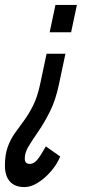

<svg xmlns="http://www.w3.org/2000/svg" viewBox="-57 -567 344 779"><path d="M144.5 -436H231.5L255 -547H168ZM42.5 192Q68 192 96 174.8Q124 157.5 148.8 129.2Q173.5 101 187.5 68L129 27Q107.5 65.5 93.8 81.8Q80 98 64 98Q43.5 98 43.5 76.5Q43.5 51.5 59.8 25.2Q76 -1 99.2 -34.8Q122.5 -68.5 145.5 -114.2Q168.5 -160 182 -224L208.5 -349H132L105.5 -224Q94.5 -173 77 -138.2Q59.5 -103.5 39.8 -77Q20 -50.5 2.5 -25.5Q-15 -0.5 -26 30.2Q-37 61 -37 105.5Q-37 146.5 -17 169.2Q3 192 42.5 192Z"/></svg>

Font: League Gothic SemiCondensed Italic
Style: Regular
Weight: 400
Width: 4
Designer: The League of Moveable Type
Version: Version 1.600; ttfautohint (v1.8.3)